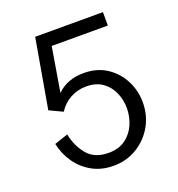

<svg xmlns="http://www.w3.org/2000/svg" viewBox="-130 -813 860 929"><g transform="rotate(-20 300.0 -348.0)"><path d="M298 10Q237 10 189.5 -16.2Q142 -42.5 111 -86.5Q80 -130.5 68 -186L138 -209.5Q151 -145.5 188.5 -101.2Q226 -57 297 -57Q349 -57 383.8 -82.2Q418.5 -107.5 435.8 -147.5Q453 -187.5 453 -231Q453 -273 436.5 -311Q420 -349 386.8 -372.8Q353.5 -396.5 303 -396.5Q259 -396.5 221.2 -376Q183.5 -355.5 160 -318.5L92 -350.5L154 -706.5H503V-637.5H214L176 -409.5Q228.5 -461.5 314 -461.5Q382 -461.5 431.5 -429Q481 -396.5 508 -343.8Q535 -291 535 -231Q535 -164 503.8 -109.5Q472.5 -55 418.8 -22.5Q365 10 298 10Z"/></g></svg>

Font: Acari Sans
Style: Regular
Weight: 400
Designer: Alfredo Marco Pradil and Stefan Peev (font) & Cristiano Sobral (main changes)
Foundry: Alfredo Marco Pradil and Stefan Peev (font) & Cristiano Sobral (main changes)
Version: Version 1.063; ttfautohint (v1.8.3)